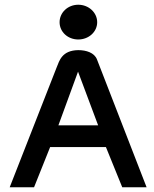

<svg xmlns="http://www.w3.org/2000/svg" viewBox="-20 -792 652 812"><path d="M311 -625C355 -625 391 -657 391 -698C391 -739 355 -772 311 -772C267 -772 232 -739 232 -698C232 -657 267 -625 311 -625ZM390 -541C379 -569 345 -580 311 -580C241 -579 231 -534 220 -508L21 0H124L192 -170H428L497 0H600ZM310 -489 395 -262H227Z"/></svg>

Font: Charger
Style: ExBd
Weight: 400
Designer: Jasper
Foundry: Cannot Into Space Fonts
Version: Version 0.99